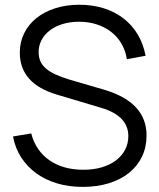

<svg xmlns="http://www.w3.org/2000/svg" viewBox="-20 -754 656 790"><path d="M320 15Q263 15 214.8 0.5Q166.5 -14 129.2 -41Q92 -68 67.2 -106.2Q42.5 -144.5 33.5 -192.5L108.5 -205Q117.5 -169.5 136.5 -141.8Q155.5 -114 183 -94.8Q210.5 -75.5 245.8 -65.5Q281 -55.5 323 -55.5Q364.5 -55.5 398.5 -65.5Q432.5 -75.5 456.8 -93.8Q481 -112 494.5 -137.5Q508 -163 508 -194Q508 -277 397.5 -310L215 -364.5Q61.5 -409.5 61.5 -537.5Q61.5 -581 79.5 -617.2Q97.5 -653.5 129.8 -679.5Q162 -705.5 207.2 -720Q252.5 -734.5 306.5 -734.5Q360.5 -734.5 406.8 -720Q453 -705.5 488.2 -678.2Q523.5 -651 546.8 -612Q570 -573 579 -524.5L502 -510.5Q496.5 -545.5 480 -574Q463.5 -602.5 437.8 -622.5Q412 -642.5 378.5 -653.5Q345 -664.5 305.5 -664.5Q268 -664.5 237.2 -655Q206.5 -645.5 184.8 -628.8Q163 -612 151 -589.2Q139 -566.5 139 -540Q139 -519 146 -502.5Q153 -486 168.5 -472.5Q184 -459 208.2 -447.8Q232.5 -436.5 267.5 -426L408 -385Q495 -359.5 539 -312.5Q583 -265.5 583 -196.5Q583 -148.5 564.2 -109.5Q545.5 -70.5 511 -42.8Q476.5 -15 428 0Q379.5 15 320 15Z"/></svg>

Font: Vela Sans
Style: Regular
Weight: 400
Designer: Principal design: Mikhail Sharanda - project Manrope.
Design modification: Ravid Balaliev
Foundry: Mikhail Sharanda
Version: Version 1.001